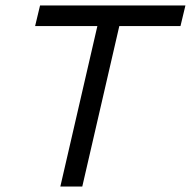

<svg xmlns="http://www.w3.org/2000/svg" viewBox="-20 -680 696 700"><path d="M656 -660 638 -585H415L280 0H200L335 -585H108L126 -660Z"/></svg>

Font: Work Sans
Style: Italic
Weight: 400
Italic angle: -13°
Designer: Wei Huang
Foundry: Wei Huang
Version: Version 2.012